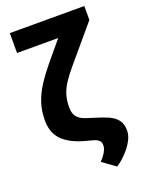

<svg xmlns="http://www.w3.org/2000/svg" viewBox="-165 -794 824 1068"><g transform="rotate(-20 247.0 -260.0)"><path d="M372.6 -710.9H471.7V-628.4L293 -417Q262.2 -380.4 241.5 -349.1Q220.7 -317.9 210.2 -285.2Q199.7 -252.4 199.7 -210.4Q199.7 -188 205.3 -172.6Q210.9 -157.2 221.7 -146.7Q232.4 -136.2 247.8 -129.4Q263.2 -122.6 282.7 -116.7L313.5 -106.9Q357.4 -94.2 390.1 -79.6Q422.9 -64.9 440.9 -41.3Q459 -17.6 458.5 22.5Q458.5 51.3 440.4 83.3Q422.4 115.2 394.8 143.6Q367.2 171.9 338.4 190.9L261.2 134.8Q276.9 118.7 287.1 103.5Q297.4 88.4 302 75.7Q306.6 63 306.2 53.2Q306.6 42 302.5 33.2Q298.3 24.4 287.1 17.6Q275.9 10.7 256.8 6.3L222.7 -2.9Q178.2 -14.6 145.3 -31.5Q112.3 -48.3 90.6 -70.6Q68.8 -92.8 58.3 -121.6Q47.9 -150.4 47.9 -186Q47.9 -243.7 63.5 -290.8Q79.1 -337.9 108.2 -383.1Q137.2 -428.2 178.7 -478.5ZM30.8 -710.9H400.4V-593.3H30.8Z"/></g></svg>

Font: Roboto ExtraBold
Style: Regular
Weight: 800
Designer: Christian Robertson
Foundry: Google
Version: Version 3.009; 2024